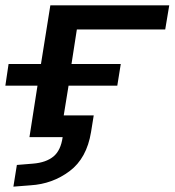

<svg xmlns="http://www.w3.org/2000/svg" viewBox="-21 -512 652 717"><path d="M29 185 42 104 103 99Q151 95 178.5 72.5Q206 50 213 0H89L119 -192H-1L11 -273H132L167 -492H611L596 -402H266L246 -273H430L417 -192H235L217 -81H329L319 -19Q303 79 239 127Q175 175 93 180Z"/></svg>

Font: Nunito Sans 10pt Expanded SemiBold
Style: Italic
Weight: 600
Width: 7
Italic angle: -9°
Designer: Vernon Adams
Foundry: Vernon Adams
Version: Version 3.101;gftools[0.9.27]